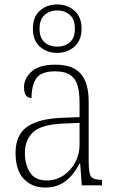

<svg xmlns="http://www.w3.org/2000/svg" viewBox="-20 -834 524 864"><path d="M182 10Q125 10 87.5 -28.5Q50 -67 50 -147Q50 -226 101.5 -263Q153 -300 262 -304L338 -307V-371Q338 -416 329.5 -447.5Q321 -479 297 -496Q273 -513 228 -513Q166 -513 144 -482Q122 -451 122 -393Q88 -393 88 -442Q88 -480 121.5 -511.5Q155 -543 230 -543Q308 -543 343.5 -502Q379 -461 379 -377V-109Q379 -56 389 -40.5Q399 -25 435 -25H439V0H348L341 -97H337Q324 -71 304 -46.5Q284 -22 254.5 -6Q225 10 182 10ZM190 -22Q233 -22 266.5 -45Q300 -68 319 -104.5Q338 -141 338 -181V-281L265 -278Q167 -274 129.5 -239.5Q92 -205 92 -145Q92 -93 115 -57.5Q138 -22 190 -22ZM237 -596Q191 -596 159.5 -624Q128 -652 128 -705Q128 -758 159.5 -786Q191 -814 237 -814Q283 -814 315 -786Q347 -758 347 -705Q347 -652 315 -624Q283 -596 237 -596ZM238 -624Q271 -624 294 -643.5Q317 -663 317 -705Q317 -747 294 -767Q271 -787 238 -787Q204 -787 181 -767Q158 -747 158 -705Q158 -663 181 -643.5Q204 -624 238 -624Z"/></svg>

Font: Noto Serif Georgian SemiCondensed ExtraLight
Style: Regular
Weight: 200
Width: 4
Designer: Monotype Design Team, Akaki Razmadze
Foundry: Google LLC
Version: Version 2.003; ttfautohint (v1.8.4.7-5d5b)